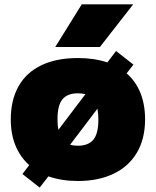

<svg xmlns="http://www.w3.org/2000/svg" viewBox="-20 -828 722 890"><path d="M652.5 -274.5Q652.5 -184.5 614.5 -120.2Q576.5 -56 506.2 -22.5Q436 11 341 11Q266 11 204.5 -10.5L164 41.5L84 -21.5L115.5 -62.5Q74 -99.5 52 -152.8Q30 -206 30 -274Q30 -365 66.5 -429Q103 -493 172.8 -526Q242.5 -559 341 -559Q417.5 -559 477.5 -538.5L518 -591.5L598.5 -528.5L567 -488Q609 -451.5 630.8 -397.5Q652.5 -343.5 652.5 -274.5ZM246.5 -274.5Q246.5 -248.5 250.5 -226L376 -391.5Q359 -395.5 341 -395.5Q293 -395.5 269.8 -368Q246.5 -340.5 246.5 -274.5ZM436 -274Q436 -302.5 431.5 -324L305 -157Q321 -152.5 341 -152.5Q389.5 -152.5 412.8 -180.5Q436 -208.5 436 -274ZM236 -610 359 -808H597.5L443 -610Z"/></svg>

Font: Encode Sans Semi Expanded Black
Style: Regular
Weight: 900
Width: 6
Designer: Multiple Designers
Foundry: Impallari Type
Version: Version 2.000